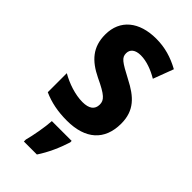

<svg xmlns="http://www.w3.org/2000/svg" viewBox="-243 -617 898 898"><g transform="rotate(45 206.0 -168.0)"><path d="M381 -160C381 -247 333 -290 257 -329C181 -369 164 -380 164 -409C164 -435 184 -451 220 -451C258 -451 300 -435 337 -413L375 -514C324 -542 274 -557 216 -557C104 -557 33 -500 33 -402C33 -319 76 -272 152 -235C231 -198 247 -181 247 -152C247 -120 225 -103 181 -103C133 -103 77 -122 34 -147V-21C81 0 131 10 191 10C314 10 381 -51 381 -160ZM274 71V61H143C141 101 128 172 118 208V221H204C234 176 258 122 274 71Z"/></g></svg>

Font: Noto Sans Hebrew Condensed
Style: Bold
Weight: 700
Width: 3
Designer: Monotype Design Team
Foundry: Monotype Imaging Inc.
Version: Version 2.004